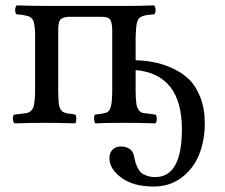

<svg xmlns="http://www.w3.org/2000/svg" viewBox="-20 -451 827 705"><path d="M108.9 -314.9Q108.9 -355.5 103.5 -371.6Q98.1 -387.7 82 -392.1Q65.9 -396 57.1 -397Q49.8 -397 40 -398.9Q34.2 -404.8 36.1 -420.9Q36.6 -422.4 37.6 -424.8Q38.6 -427.2 39.3 -428.7Q40 -430.2 41 -431.2Q105.5 -429.2 151.9 -429.2H346.2H438Q490.2 -429.2 545.9 -431.2Q546.9 -430.2 547.6 -428.7Q548.3 -427.2 549.3 -424.8Q550.3 -422.4 550.8 -420.9Q552.7 -404.8 546.9 -398.9Q539.1 -397 529.8 -397Q502.9 -394.5 492.4 -385.5Q481.9 -376.5 480 -349.1Q478 -324.7 478 -307.1V-230Q514.2 -228.5 546.1 -222.4Q578.1 -216.3 613.5 -200.2Q648.9 -184.1 674.1 -159.7Q699.2 -135.3 715.6 -93.8Q731.9 -52.2 731.9 2Q731.9 65.4 710.9 117.2Q689.9 168.9 646.5 201.4Q603 233.9 543.9 233.9Q468.8 233.9 425.3 201.2Q381.8 168.5 381.8 130.9Q381.8 109.9 393.3 98.4Q404.8 86.9 423.8 86.9Q443.8 86.9 456.5 96.2Q469.2 105.5 472.2 123Q475.1 136.7 477.1 144Q479 151.4 484.6 163.6Q490.2 175.8 497.6 182.4Q504.9 189 518.6 194.1Q532.2 199.2 549.8 199.2Q647.9 199.2 647.9 23.9Q647.9 -178.2 478 -193.8V-121.1Q478 -88.9 481 -67.9Q486.3 -41 504.9 -36.1Q510.3 -36.1 520 -34.2Q537.1 -32.7 551.8 -29.8Q557.1 -22.5 555.2 -7.8Q553.2 -0.5 550.8 2Q491.2 0 437 0Q366.2 0 330.1 2Q326.2 -2 326.2 -7.8Q324.2 -22 328.1 -29.8Q340.3 -32.2 346.2 -32.2Q355 -33.7 360.8 -35.2Q373 -36.6 379.2 -43.2Q385.3 -49.8 388.2 -64.9Q392.1 -82.5 392.1 -122.1V-340.8Q392.1 -356.9 389.2 -367.2Q387.2 -379.4 378.7 -384.3Q370.1 -389.2 353 -389.2H231.9Q225.6 -389.2 217.8 -387.2Q203.1 -384.3 198.5 -373.8Q193.8 -363.3 193.8 -340.8V-122.1Q193.8 -85 196.8 -64.9Q200.2 -50.3 206.5 -43.9Q212.9 -37.6 225.1 -35.2Q232.9 -33.2 238.8 -33.2Q253.4 -31.2 256.8 -29.8Q261.7 -22.9 259.8 -7.8Q257.8 0 255.9 2Q191.4 0 151.9 0Q94.7 0 33.2 2Q29.8 -0.5 27.8 -7.8Q25.9 -22.9 30.8 -29.8Q45.4 -32.2 50.8 -32.2Q57.1 -32.7 67.1 -34.4Q77.1 -36.1 79.1 -36.1Q101.1 -42 105 -67.9Q108.9 -86.9 108.9 -122.1Z"/></svg>

Font: Common Serif News
Style: Regular
Weight: 450
Designer: Philipp H. Poll, Khaled Hosny
Foundry: Stefan Peev, Context Ltd.
Version: Version 1.026